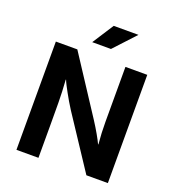

<svg xmlns="http://www.w3.org/2000/svg" viewBox="-145 -935 961 1050"><g transform="rotate(20 335.0 -409.5)"><path d="M366 -695H257L337 -819H481ZM69 -630H194L411 -298Q433 -264 451.5 -231.5Q470 -199 478 -181H480Q474 -246 474 -310.5Q474 -375 474 -441V-630H601V0H476L274 -306Q261 -326 248.5 -347.5Q236 -369 225 -389Q214 -409 205.5 -425.5Q197 -442 193 -453H191Q196 -384 196.5 -320.5Q197 -257 197 -191V0H69Z"/></g></svg>

Font: Mukta Malar
Style: Bold
Weight: 700
Designer: Aadarsh Rajan, Girish Dalvi, Yashodeep Gholap
Foundry: Ek Type
Version: Version 2.538;PS 1.000;hotconv 16.6.51;makeotf.lib2.5.65220;